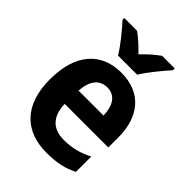

<svg xmlns="http://www.w3.org/2000/svg" viewBox="-223 -874 991 991"><g transform="rotate(45 273.0 -378.0)"><path d="M205 -606H345C371 -650 426 -716 459 -753V-766H367C336 -744 308 -719 275 -685C243 -718 214 -745 184 -766H91V-753C126 -715 180 -649 205 -606ZM280 -556C134 -556 43 -458 43 -270C43 -86 140 10 298 10C374 10 426 -2 476 -28V-140C422 -112 375 -100 314 -100C232 -100 189 -148 187 -235H505V-308C505 -465 421 -556 280 -556ZM283 -451C341 -451 370 -403 371 -334H189C194 -413 229 -451 283 -451Z"/></g></svg>

Font: Noto Sans Lao Looped SemiCondensed
Style: Bold
Weight: 700
Width: 4
Designer: Mark Frömberg, Ben Mitchell
Foundry: The Fontpad Ltd
Version: Version 1.002